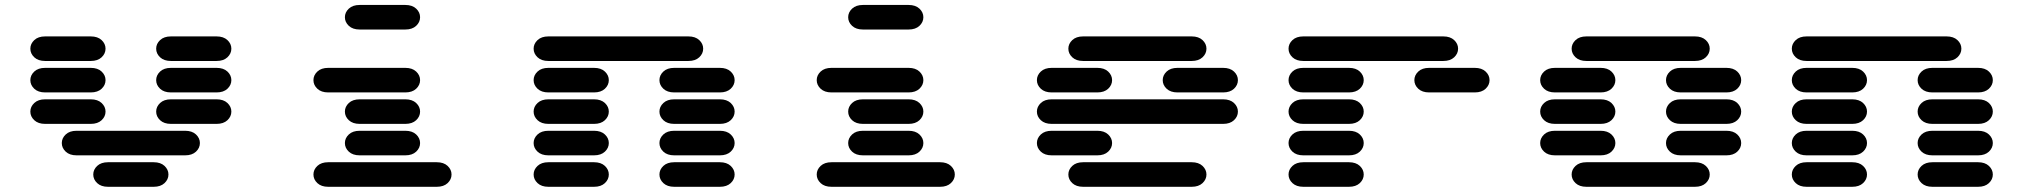

<svg xmlns="http://www.w3.org/2000/svg" viewBox="-20 -756 8040 763"><path d="M409.2 -13.7H590.8Q618.2 -13.7 633.8 -28.3Q649.4 -43 649.4 -62.5Q649.4 -82 633.8 -96.7Q618.2 -111.3 590.8 -111.3H409.2Q381.8 -111.3 366.2 -96.7Q350.6 -82 350.6 -62.5Q350.6 -43 366.2 -28.3Q381.8 -13.7 409.2 -13.7ZM284.2 -138.7H715.8Q743.2 -138.7 758.8 -153.3Q774.4 -168 774.4 -187.5Q774.4 -207 758.8 -221.7Q743.2 -236.3 715.8 -236.3H284.2Q256.8 -236.3 241.2 -221.7Q225.6 -207 225.6 -187.5Q225.6 -168 241.2 -153.3Q256.8 -138.7 284.2 -138.7ZM159.2 -263.7H340.8Q368.2 -263.7 383.8 -278.3Q399.4 -293 399.4 -312.5Q399.4 -332 383.8 -346.7Q368.2 -361.3 340.8 -361.3H159.2Q131.8 -361.3 116.2 -346.7Q100.6 -332 100.6 -312.5Q100.6 -293 116.2 -278.3Q131.8 -263.7 159.2 -263.7ZM659.2 -263.7H840.8Q868.2 -263.7 883.8 -278.3Q899.4 -293 899.4 -312.5Q899.4 -332 883.8 -346.7Q868.2 -361.3 840.8 -361.3H659.2Q631.8 -361.3 616.2 -346.7Q600.6 -332 600.6 -312.5Q600.6 -293 616.2 -278.3Q631.8 -263.7 659.2 -263.7ZM159.2 -388.7H340.8Q368.2 -388.7 383.8 -403.3Q399.4 -418 399.4 -437.5Q399.4 -457 383.8 -471.7Q368.2 -486.3 340.8 -486.3H159.2Q131.8 -486.3 116.2 -471.7Q100.6 -457 100.6 -437.5Q100.6 -418 116.2 -403.3Q131.8 -388.7 159.2 -388.7ZM659.2 -388.7H840.8Q868.2 -388.7 883.8 -403.3Q899.4 -418 899.4 -437.5Q899.4 -457 883.8 -471.7Q868.2 -486.3 840.8 -486.3H659.2Q631.8 -486.3 616.2 -471.7Q600.6 -457 600.6 -437.5Q600.6 -418 616.2 -403.3Q631.8 -388.7 659.2 -388.7ZM159.2 -513.7H340.8Q368.2 -513.7 383.8 -528.3Q399.4 -543 399.4 -562.5Q399.4 -582 383.8 -596.7Q368.2 -611.3 340.8 -611.3H159.2Q131.8 -611.3 116.2 -596.7Q100.6 -582 100.6 -562.5Q100.6 -543 116.2 -528.3Q131.8 -513.7 159.2 -513.7ZM659.2 -513.7H840.8Q868.2 -513.7 883.8 -528.3Q899.4 -543 899.4 -562.5Q899.4 -582 883.8 -596.7Q868.2 -611.3 840.8 -611.3H659.2Q631.8 -611.3 616.2 -596.7Q600.6 -582 600.6 -562.5Q600.6 -543 616.2 -528.3Q631.8 -513.7 659.2 -513.7Z M1284.2 -13.7H1715.8Q1743.2 -13.7 1758.8 -28.3Q1774.4 -43 1774.4 -62.5Q1774.4 -82 1758.8 -96.7Q1743.2 -111.3 1715.8 -111.3H1284.2Q1256.8 -111.3 1241.2 -96.7Q1225.6 -82 1225.6 -62.5Q1225.6 -43 1241.2 -28.3Q1256.8 -13.7 1284.2 -13.7ZM1409.2 -138.7H1590.8Q1618.2 -138.7 1633.8 -153.3Q1649.4 -168 1649.4 -187.5Q1649.4 -207 1633.8 -221.7Q1618.2 -236.3 1590.8 -236.3H1409.2Q1381.8 -236.3 1366.2 -221.7Q1350.6 -207 1350.6 -187.5Q1350.6 -168 1366.2 -153.3Q1381.8 -138.7 1409.2 -138.7ZM1409.2 -263.7H1590.8Q1618.2 -263.7 1633.8 -278.3Q1649.4 -293 1649.4 -312.5Q1649.4 -332 1633.8 -346.7Q1618.2 -361.3 1590.8 -361.3H1409.2Q1381.8 -361.3 1366.2 -346.7Q1350.6 -332 1350.6 -312.5Q1350.6 -293 1366.2 -278.3Q1381.8 -263.7 1409.2 -263.7ZM1284.2 -388.7H1590.8Q1618.2 -388.7 1633.8 -403.3Q1649.4 -418 1649.4 -437.5Q1649.4 -457 1633.8 -471.7Q1618.2 -486.3 1590.8 -486.3H1284.2Q1256.8 -486.3 1241.2 -471.7Q1225.6 -457 1225.6 -437.5Q1225.6 -418 1241.2 -403.3Q1256.8 -388.7 1284.2 -388.7ZM1409.2 -638.7H1590.8Q1618.2 -638.7 1633.8 -653.3Q1649.4 -668 1649.4 -687.5Q1649.4 -707 1633.8 -721.7Q1618.2 -736.3 1590.8 -736.3H1409.2Q1381.8 -736.3 1366.2 -721.7Q1350.6 -707 1350.6 -687.5Q1350.6 -668 1366.2 -653.3Q1381.8 -638.7 1409.2 -638.7Z M2159.2 -13.7H2340.8Q2368.2 -13.7 2383.8 -28.3Q2399.4 -43 2399.4 -62.5Q2399.4 -82 2383.8 -96.7Q2368.2 -111.3 2340.8 -111.3H2159.2Q2131.8 -111.3 2116.2 -96.7Q2100.6 -82 2100.6 -62.5Q2100.6 -43 2116.2 -28.3Q2131.8 -13.7 2159.2 -13.7ZM2659.2 -13.7H2840.8Q2868.2 -13.7 2883.8 -28.3Q2899.4 -43 2899.4 -62.5Q2899.4 -82 2883.8 -96.7Q2868.2 -111.3 2840.8 -111.3H2659.2Q2631.8 -111.3 2616.2 -96.7Q2600.6 -82 2600.6 -62.5Q2600.6 -43 2616.2 -28.3Q2631.8 -13.7 2659.2 -13.7ZM2159.2 -138.7H2340.8Q2368.2 -138.7 2383.8 -153.3Q2399.4 -168 2399.4 -187.5Q2399.4 -207 2383.8 -221.7Q2368.2 -236.3 2340.8 -236.3H2159.2Q2131.8 -236.3 2116.2 -221.7Q2100.6 -207 2100.6 -187.5Q2100.6 -168 2116.2 -153.3Q2131.8 -138.7 2159.2 -138.7ZM2659.2 -138.7H2840.8Q2868.2 -138.7 2883.8 -153.3Q2899.4 -168 2899.4 -187.5Q2899.4 -207 2883.8 -221.7Q2868.2 -236.3 2840.8 -236.3H2659.2Q2631.8 -236.3 2616.2 -221.7Q2600.6 -207 2600.6 -187.5Q2600.6 -168 2616.2 -153.3Q2631.8 -138.7 2659.2 -138.7ZM2159.2 -263.7H2340.8Q2368.2 -263.7 2383.8 -278.3Q2399.4 -293 2399.4 -312.5Q2399.4 -332 2383.8 -346.7Q2368.2 -361.3 2340.8 -361.3H2159.2Q2131.8 -361.3 2116.2 -346.7Q2100.6 -332 2100.6 -312.5Q2100.6 -293 2116.2 -278.3Q2131.8 -263.7 2159.2 -263.7ZM2659.2 -263.7H2840.8Q2868.2 -263.7 2883.8 -278.3Q2899.4 -293 2899.4 -312.5Q2899.4 -332 2883.8 -346.7Q2868.2 -361.3 2840.8 -361.3H2659.2Q2631.8 -361.3 2616.2 -346.7Q2600.6 -332 2600.6 -312.5Q2600.6 -293 2616.2 -278.3Q2631.8 -263.7 2659.2 -263.7ZM2159.2 -388.7H2340.8Q2368.2 -388.7 2383.8 -403.3Q2399.4 -418 2399.4 -437.5Q2399.4 -457 2383.8 -471.7Q2368.2 -486.3 2340.8 -486.3H2159.2Q2131.8 -486.3 2116.2 -471.7Q2100.6 -457 2100.6 -437.5Q2100.6 -418 2116.2 -403.3Q2131.8 -388.7 2159.2 -388.7ZM2659.2 -388.7H2840.8Q2868.2 -388.7 2883.8 -403.3Q2899.4 -418 2899.4 -437.5Q2899.4 -457 2883.8 -471.7Q2868.2 -486.3 2840.8 -486.3H2659.2Q2631.8 -486.3 2616.2 -471.7Q2600.6 -457 2600.6 -437.5Q2600.6 -418 2616.2 -403.3Q2631.8 -388.7 2659.2 -388.7ZM2159.2 -513.7H2715.8Q2743.2 -513.7 2758.8 -528.3Q2774.4 -543 2774.4 -562.5Q2774.4 -582 2758.8 -596.7Q2743.2 -611.3 2715.8 -611.3H2159.2Q2131.8 -611.3 2116.2 -596.7Q2100.6 -582 2100.6 -562.5Q2100.6 -543 2116.2 -528.3Q2131.8 -513.7 2159.2 -513.7Z M3284.2 -13.7H3715.8Q3743.2 -13.7 3758.8 -28.3Q3774.4 -43 3774.4 -62.5Q3774.4 -82 3758.8 -96.7Q3743.2 -111.3 3715.8 -111.3H3284.2Q3256.8 -111.3 3241.2 -96.7Q3225.6 -82 3225.6 -62.5Q3225.6 -43 3241.2 -28.3Q3256.8 -13.7 3284.2 -13.7ZM3409.2 -138.7H3590.8Q3618.2 -138.7 3633.8 -153.3Q3649.4 -168 3649.4 -187.5Q3649.4 -207 3633.8 -221.7Q3618.2 -236.3 3590.8 -236.3H3409.2Q3381.8 -236.3 3366.2 -221.7Q3350.6 -207 3350.6 -187.5Q3350.6 -168 3366.2 -153.3Q3381.8 -138.7 3409.2 -138.7ZM3409.2 -263.7H3590.8Q3618.2 -263.7 3633.8 -278.3Q3649.4 -293 3649.4 -312.5Q3649.4 -332 3633.8 -346.7Q3618.2 -361.3 3590.8 -361.3H3409.2Q3381.8 -361.3 3366.2 -346.7Q3350.6 -332 3350.6 -312.5Q3350.6 -293 3366.2 -278.3Q3381.8 -263.7 3409.2 -263.7ZM3284.2 -388.7H3590.8Q3618.2 -388.7 3633.8 -403.3Q3649.4 -418 3649.4 -437.5Q3649.4 -457 3633.8 -471.7Q3618.2 -486.3 3590.8 -486.3H3284.2Q3256.8 -486.3 3241.2 -471.7Q3225.6 -457 3225.6 -437.5Q3225.6 -418 3241.2 -403.3Q3256.8 -388.7 3284.2 -388.7ZM3409.2 -638.7H3590.8Q3618.2 -638.7 3633.8 -653.3Q3649.4 -668 3649.4 -687.5Q3649.4 -707 3633.8 -721.7Q3618.2 -736.3 3590.8 -736.3H3409.2Q3381.8 -736.3 3366.2 -721.7Q3350.6 -707 3350.6 -687.5Q3350.6 -668 3366.2 -653.3Q3381.8 -638.7 3409.2 -638.7Z M4284.2 -13.7H4715.8Q4743.2 -13.7 4758.8 -28.3Q4774.4 -43 4774.4 -62.5Q4774.4 -82 4758.8 -96.7Q4743.2 -111.3 4715.8 -111.3H4284.2Q4256.8 -111.3 4241.2 -96.7Q4225.6 -82 4225.6 -62.5Q4225.6 -43 4241.2 -28.3Q4256.8 -13.7 4284.2 -13.7ZM4159.2 -138.7H4340.8Q4368.2 -138.7 4383.8 -153.3Q4399.4 -168 4399.4 -187.5Q4399.4 -207 4383.8 -221.7Q4368.2 -236.3 4340.8 -236.3H4159.2Q4131.8 -236.3 4116.2 -221.7Q4100.6 -207 4100.6 -187.5Q4100.6 -168 4116.2 -153.3Q4131.8 -138.7 4159.2 -138.7ZM4159.2 -263.7H4840.8Q4868.2 -263.7 4883.8 -278.3Q4899.4 -293 4899.4 -312.5Q4899.4 -332 4883.8 -346.7Q4868.2 -361.3 4840.8 -361.3H4159.2Q4131.8 -361.3 4116.2 -346.7Q4100.6 -332 4100.6 -312.5Q4100.6 -293 4116.2 -278.3Q4131.8 -263.7 4159.2 -263.7ZM4159.2 -388.7H4340.8Q4368.2 -388.7 4383.8 -403.3Q4399.4 -418 4399.4 -437.5Q4399.4 -457 4383.8 -471.7Q4368.2 -486.3 4340.8 -486.3H4159.2Q4131.8 -486.3 4116.2 -471.7Q4100.6 -457 4100.6 -437.5Q4100.6 -418 4116.2 -403.3Q4131.8 -388.7 4159.2 -388.7ZM4659.2 -388.7H4840.8Q4868.2 -388.7 4883.8 -403.3Q4899.4 -418 4899.4 -437.5Q4899.4 -457 4883.8 -471.7Q4868.2 -486.3 4840.8 -486.3H4659.2Q4631.8 -486.3 4616.2 -471.7Q4600.6 -457 4600.6 -437.5Q4600.6 -418 4616.2 -403.3Q4631.8 -388.7 4659.2 -388.7ZM4284.2 -513.7H4715.8Q4743.2 -513.7 4758.8 -528.3Q4774.4 -543 4774.4 -562.5Q4774.4 -582 4758.8 -596.7Q4743.2 -611.3 4715.8 -611.3H4284.2Q4256.8 -611.3 4241.2 -596.7Q4225.6 -582 4225.6 -562.5Q4225.6 -543 4241.2 -528.3Q4256.8 -513.7 4284.2 -513.7Z M5159.2 -13.7H5340.8Q5368.2 -13.7 5383.8 -28.3Q5399.4 -43 5399.4 -62.5Q5399.4 -82 5383.8 -96.7Q5368.2 -111.3 5340.8 -111.3H5159.2Q5131.8 -111.3 5116.2 -96.7Q5100.6 -82 5100.6 -62.5Q5100.6 -43 5116.2 -28.3Q5131.8 -13.7 5159.2 -13.7ZM5159.2 -138.7H5340.8Q5368.2 -138.7 5383.8 -153.3Q5399.4 -168 5399.4 -187.5Q5399.4 -207 5383.8 -221.7Q5368.2 -236.3 5340.8 -236.3H5159.2Q5131.8 -236.3 5116.2 -221.7Q5100.6 -207 5100.6 -187.5Q5100.6 -168 5116.2 -153.3Q5131.8 -138.7 5159.2 -138.7ZM5159.2 -263.7H5340.8Q5368.2 -263.7 5383.8 -278.3Q5399.4 -293 5399.4 -312.5Q5399.4 -332 5383.8 -346.7Q5368.2 -361.3 5340.8 -361.3H5159.2Q5131.8 -361.3 5116.2 -346.7Q5100.6 -332 5100.6 -312.5Q5100.6 -293 5116.2 -278.3Q5131.8 -263.7 5159.2 -263.7ZM5159.2 -388.7H5340.8Q5368.2 -388.7 5383.8 -403.3Q5399.4 -418 5399.4 -437.5Q5399.4 -457 5383.8 -471.7Q5368.2 -486.3 5340.8 -486.3H5159.2Q5131.8 -486.3 5116.2 -471.7Q5100.6 -457 5100.6 -437.5Q5100.6 -418 5116.2 -403.3Q5131.8 -388.7 5159.2 -388.7ZM5659.2 -388.7H5840.8Q5868.2 -388.7 5883.8 -403.3Q5899.4 -418 5899.4 -437.5Q5899.4 -457 5883.8 -471.7Q5868.2 -486.3 5840.8 -486.3H5659.2Q5631.8 -486.3 5616.2 -471.7Q5600.6 -457 5600.6 -437.5Q5600.6 -418 5616.2 -403.3Q5631.8 -388.7 5659.2 -388.7ZM5159.2 -513.7H5715.8Q5743.2 -513.7 5758.8 -528.3Q5774.4 -543 5774.4 -562.5Q5774.4 -582 5758.8 -596.7Q5743.2 -611.3 5715.8 -611.3H5159.2Q5131.8 -611.3 5116.2 -596.7Q5100.6 -582 5100.6 -562.5Q5100.6 -543 5116.2 -528.3Q5131.8 -513.7 5159.2 -513.7Z M6284.2 -13.7H6715.8Q6743.2 -13.7 6758.8 -28.3Q6774.4 -43 6774.4 -62.5Q6774.4 -82 6758.8 -96.7Q6743.2 -111.3 6715.8 -111.3H6284.2Q6256.8 -111.3 6241.2 -96.7Q6225.6 -82 6225.6 -62.5Q6225.6 -43 6241.2 -28.3Q6256.8 -13.7 6284.2 -13.7ZM6159.2 -138.7H6340.8Q6368.2 -138.7 6383.8 -153.3Q6399.4 -168 6399.4 -187.5Q6399.4 -207 6383.8 -221.7Q6368.2 -236.3 6340.8 -236.3H6159.2Q6131.8 -236.3 6116.2 -221.7Q6100.6 -207 6100.6 -187.5Q6100.6 -168 6116.2 -153.3Q6131.8 -138.7 6159.2 -138.7ZM6659.2 -138.7H6840.8Q6868.2 -138.7 6883.8 -153.3Q6899.4 -168 6899.4 -187.5Q6899.4 -207 6883.8 -221.7Q6868.2 -236.3 6840.8 -236.3H6659.2Q6631.8 -236.3 6616.2 -221.7Q6600.6 -207 6600.6 -187.5Q6600.6 -168 6616.2 -153.3Q6631.8 -138.7 6659.2 -138.7ZM6159.2 -263.7H6340.8Q6368.2 -263.7 6383.8 -278.3Q6399.4 -293 6399.4 -312.5Q6399.4 -332 6383.8 -346.7Q6368.2 -361.3 6340.8 -361.3H6159.2Q6131.8 -361.3 6116.2 -346.7Q6100.6 -332 6100.6 -312.5Q6100.6 -293 6116.2 -278.3Q6131.8 -263.7 6159.2 -263.7ZM6659.2 -263.7H6840.8Q6868.2 -263.7 6883.8 -278.3Q6899.4 -293 6899.4 -312.5Q6899.4 -332 6883.8 -346.7Q6868.2 -361.3 6840.8 -361.3H6659.2Q6631.8 -361.3 6616.2 -346.7Q6600.6 -332 6600.6 -312.5Q6600.6 -293 6616.2 -278.3Q6631.8 -263.7 6659.2 -263.7ZM6159.2 -388.7H6340.8Q6368.2 -388.7 6383.8 -403.3Q6399.4 -418 6399.4 -437.5Q6399.4 -457 6383.8 -471.7Q6368.2 -486.3 6340.8 -486.3H6159.2Q6131.8 -486.3 6116.2 -471.7Q6100.6 -457 6100.6 -437.5Q6100.6 -418 6116.2 -403.3Q6131.8 -388.7 6159.2 -388.7ZM6659.2 -388.7H6840.8Q6868.2 -388.7 6883.8 -403.3Q6899.4 -418 6899.4 -437.5Q6899.4 -457 6883.8 -471.7Q6868.2 -486.3 6840.8 -486.3H6659.2Q6631.8 -486.3 6616.2 -471.7Q6600.6 -457 6600.6 -437.5Q6600.6 -418 6616.2 -403.3Q6631.8 -388.7 6659.2 -388.7ZM6284.2 -513.7H6715.8Q6743.2 -513.7 6758.8 -528.3Q6774.4 -543 6774.4 -562.5Q6774.4 -582 6758.8 -596.7Q6743.2 -611.3 6715.8 -611.3H6284.2Q6256.8 -611.3 6241.2 -596.7Q6225.6 -582 6225.6 -562.5Q6225.6 -543 6241.2 -528.3Q6256.8 -513.7 6284.2 -513.7Z M7159.2 -13.7H7340.8Q7368.2 -13.7 7383.8 -28.3Q7399.4 -43 7399.4 -62.5Q7399.4 -82 7383.8 -96.7Q7368.2 -111.3 7340.8 -111.3H7159.2Q7131.8 -111.3 7116.2 -96.7Q7100.6 -82 7100.6 -62.5Q7100.6 -43 7116.2 -28.3Q7131.8 -13.7 7159.2 -13.7ZM7659.2 -13.7H7840.8Q7868.2 -13.7 7883.8 -28.3Q7899.4 -43 7899.4 -62.5Q7899.4 -82 7883.8 -96.7Q7868.2 -111.3 7840.8 -111.3H7659.2Q7631.8 -111.3 7616.2 -96.7Q7600.6 -82 7600.6 -62.5Q7600.6 -43 7616.2 -28.3Q7631.8 -13.7 7659.2 -13.7ZM7159.2 -138.7H7340.8Q7368.2 -138.7 7383.8 -153.3Q7399.4 -168 7399.4 -187.5Q7399.4 -207 7383.8 -221.7Q7368.2 -236.3 7340.8 -236.3H7159.2Q7131.8 -236.3 7116.2 -221.7Q7100.6 -207 7100.6 -187.5Q7100.6 -168 7116.2 -153.3Q7131.8 -138.7 7159.2 -138.7ZM7659.2 -138.7H7840.8Q7868.2 -138.7 7883.8 -153.3Q7899.4 -168 7899.4 -187.5Q7899.4 -207 7883.8 -221.7Q7868.2 -236.3 7840.8 -236.3H7659.2Q7631.8 -236.3 7616.2 -221.7Q7600.6 -207 7600.6 -187.5Q7600.6 -168 7616.2 -153.3Q7631.8 -138.7 7659.2 -138.7ZM7159.2 -263.7H7340.8Q7368.2 -263.7 7383.8 -278.3Q7399.4 -293 7399.4 -312.5Q7399.4 -332 7383.8 -346.7Q7368.2 -361.3 7340.8 -361.3H7159.2Q7131.8 -361.3 7116.2 -346.7Q7100.6 -332 7100.6 -312.5Q7100.6 -293 7116.2 -278.3Q7131.8 -263.7 7159.2 -263.7ZM7659.2 -263.7H7840.8Q7868.2 -263.7 7883.8 -278.3Q7899.4 -293 7899.4 -312.5Q7899.4 -332 7883.8 -346.7Q7868.2 -361.3 7840.8 -361.3H7659.2Q7631.8 -361.3 7616.2 -346.7Q7600.6 -332 7600.6 -312.5Q7600.6 -293 7616.2 -278.3Q7631.8 -263.7 7659.2 -263.7ZM7159.2 -388.7H7340.8Q7368.2 -388.7 7383.8 -403.3Q7399.4 -418 7399.4 -437.5Q7399.4 -457 7383.8 -471.7Q7368.2 -486.3 7340.8 -486.3H7159.2Q7131.8 -486.3 7116.2 -471.7Q7100.6 -457 7100.6 -437.5Q7100.6 -418 7116.2 -403.3Q7131.8 -388.7 7159.2 -388.7ZM7659.2 -388.7H7840.8Q7868.2 -388.7 7883.8 -403.3Q7899.4 -418 7899.4 -437.5Q7899.4 -457 7883.8 -471.7Q7868.2 -486.3 7840.8 -486.3H7659.2Q7631.8 -486.3 7616.2 -471.7Q7600.6 -457 7600.6 -437.5Q7600.6 -418 7616.2 -403.3Q7631.8 -388.7 7659.2 -388.7ZM7159.2 -513.7H7715.8Q7743.2 -513.7 7758.8 -528.3Q7774.4 -543 7774.4 -562.5Q7774.4 -582 7758.8 -596.7Q7743.2 -611.3 7715.8 -611.3H7159.2Q7131.8 -611.3 7116.2 -596.7Q7100.6 -582 7100.6 -562.5Q7100.6 -543 7116.2 -528.3Q7131.8 -513.7 7159.2 -513.7Z"/></svg>

Font: Sixtyfour
Style: Regular
Weight: 400
Designer: Jens Kutilek
Foundry: Jens Kutilek
Version: Version 2.001